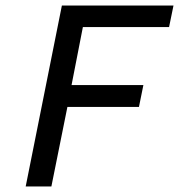

<svg xmlns="http://www.w3.org/2000/svg" viewBox="-20 -675 648 695"><path d="M73 0 204 -655H608L592 -577H280L239 -367H499L483 -288H224L166 0Z"/></svg>

Font: Source Code Pro ExtraLight Medium
Style: Italic
Weight: 500
Italic angle: -11°
Monospace: yes
Version: Version 1.016;hotconv 1.0.116;makeotfexe 2.5.65601